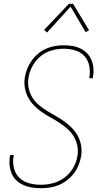

<svg xmlns="http://www.w3.org/2000/svg" viewBox="-20 -981 540 1009"><path d="M195 8Q171 8 148 4.5Q125 1 104.5 -8Q84 -17 67.5 -32Q51 -47 42 -67.5Q33 -88 30.5 -111Q28 -134 32 -158Q32 -160 32.5 -162Q33 -164 33 -166H53Q52 -164 52 -162Q52 -160 51 -159Q46 -127 53.5 -97Q61 -67 82 -46.5Q103 -26 133 -18Q163 -10 195 -10Q227 -10 259.5 -18.5Q292 -27 319.5 -48Q347 -69 364.5 -99Q382 -129 387 -161Q392 -190 386 -217Q380 -244 366 -266.5Q352 -289 332 -306Q312 -323 289.5 -337.5Q267 -352 243.5 -365Q220 -378 198.5 -393Q177 -408 158.5 -427Q140 -446 127.5 -469.5Q115 -493 110.5 -520.5Q106 -548 111 -577Q115 -600 124 -622Q133 -644 147.5 -664Q162 -684 181.5 -700Q201 -716 223 -725.5Q245 -735 268 -739Q291 -743 314 -743Q337 -743 359.5 -739.5Q382 -736 402 -726.5Q422 -717 437 -701.5Q452 -686 460.5 -666Q469 -646 471 -623.5Q473 -601 469 -578Q469 -576 468.5 -574Q468 -572 468 -570H449Q449 -571 449.5 -573Q450 -575 450 -577Q455 -608 448.5 -637.5Q442 -667 422.5 -687.5Q403 -708 374 -716.5Q345 -725 314 -725Q283 -725 251.5 -716Q220 -707 194 -686Q168 -665 151.5 -635Q135 -605 130 -574Q125 -546 130.5 -518.5Q136 -491 150 -468.5Q164 -446 184.5 -429Q205 -412 227.5 -398Q250 -384 273.5 -371Q297 -358 318.5 -342.5Q340 -327 358.5 -308Q377 -289 389.5 -265.5Q402 -242 406.5 -214.5Q411 -187 406 -158Q402 -135 392.5 -112Q383 -89 367.5 -69Q352 -49 332 -33.5Q312 -18 289 -8.5Q266 1 242 4.5Q218 8 195 8ZM227 -810 212 -824 342 -961H364L448 -822L430 -812L351 -946Z"/></svg>

Font: Iosevka SS04 Thin
Style: Italic
Weight: 100
Italic angle: -9°
Monospace: yes
Designer: Belleve Invis
Foundry: Belleve Invis
Version: Version 19.0.0; ttfautohint (v1.8.4)